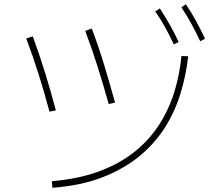

<svg xmlns="http://www.w3.org/2000/svg" viewBox="-20 -858 1040 908"><path d="M870 -592Q860 -502 833.5 -415.5Q807 -329 759 -253.5Q711 -178 637.5 -118Q564 -58 463 -19Q362 20 228 30L225 -1Q354 -12 451 -48.5Q548 -85 618 -141.5Q688 -198 734 -270.5Q780 -343 805 -425Q830 -507 838 -593ZM214 -330Q191 -416 164 -502.5Q137 -589 104 -676L135 -686Q167 -599 194 -511.5Q221 -424 244 -336ZM494 -366Q470 -452 443 -538.5Q416 -625 383 -712L414 -723Q447 -636 473.5 -548Q500 -460 524 -373ZM802 -648Q783 -689 761.5 -728Q740 -767 714 -804L736 -818Q761 -780 783.5 -740Q806 -700 825 -659ZM927 -663Q907 -705 885 -745.5Q863 -786 838 -823L859 -838Q886 -798 908 -757Q930 -716 950 -675Z"/></svg>

Font: Murecho Thin ExtraLight
Style: Regular
Weight: 250
Version: Version 1.010